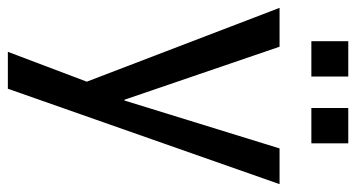

<svg xmlns="http://www.w3.org/2000/svg" viewBox="-260 -470 907 489"><g transform="rotate(90 193.5 -225.5)"><path d="M418 -484 175 208H81L157 7L-31 -484H68L203 -89H205L327 -484ZM144 -565H54V-659H144ZM314 -565H224V-659H314Z"/></g></svg>

Font: Gamestation Display
Style: Regular
Weight: 400
Designer: Jonas Hecksher
Foundry: Jonas Hecksher, Playtypeª, e-types AS
Version: Version 1.003